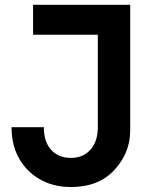

<svg xmlns="http://www.w3.org/2000/svg" viewBox="-20 -752 626 782"><path d="M26.9 -233.9H158.7Q158.7 -179.2 183.1 -147.9Q213.9 -108.9 268.6 -108.9Q320.8 -108.9 351.1 -145.5Q378.4 -178.7 378.4 -233.9V-610.4H114.7V-732.4H510.3V-220.2Q510.3 -129.4 445.8 -59.6Q381.8 9.8 268.6 9.8Q158.7 9.8 87.4 -65.4Q26.9 -131.8 26.9 -233.9Z"/></svg>

Font: Consola Mono
Style: Bold
Weight: 700
Monospace: yes
Designer: Wojciech Kalinowski "wmk69" (wmk69@o2.pl)
Foundry: Wojciech Kalinowski "wmk69" (wmk69@o2.pl)
Version: Version 2.1.0